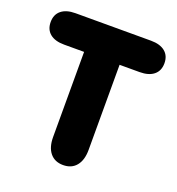

<svg xmlns="http://www.w3.org/2000/svg" viewBox="-125 -689 729 793"><g transform="rotate(20 239.0 -292.5)"><path d="M161 -458V-84Q161 -39 181.5 -14Q202 11 239 11Q276 11 296.5 -14Q317 -39 317 -84V-458H405Q445 -458 467 -476Q489 -494 489 -527Q489 -560 467 -578Q445 -596 405 -596H73Q33 -596 11 -578Q-11 -560 -11 -527Q-11 -494 11 -476Q33 -458 73 -458Z"/></g></svg>

Font: Beiruti Black
Style: Regular
Weight: 900
Designer: Arlette Boutros
Foundry: Boutros
Version: Version 1.41